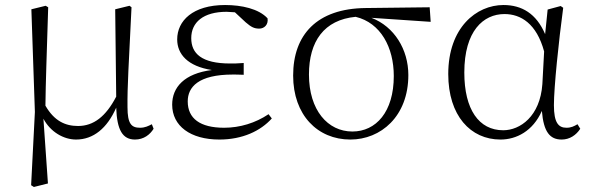

<svg xmlns="http://www.w3.org/2000/svg" viewBox="-20 -542 2356 765"><path d="M283 14C352 14 407 -31 443 -113C446 -23 469 14 518 14C553 14 578 -6 592 -29L585 -47C571 -40 558 -33 538 -33C504 -33 488 -48 488 -115C487 -197 493 -285 504 -513L496 -519L439 -505L443 -157C402 -78 353 -40 291 -40C240 -40 196 -60 161 -121C162 -216 166 -314 172 -513L162 -519L105 -505L119 -96L104 196L115 203L171 189L153 -69C181 -16 234 14 283 14Z M854 14C946 14 1018 -20 1063 -70L1050 -87C998 -52 936 -33 873 -33C777 -33 728 -70 728 -138C728 -195 770 -245 908 -245C918 -245 927 -245 951 -244V-291C927 -289 912 -289 897 -289C783 -289 742 -329 742 -390C742 -453 790 -495 883 -495L916 -493L959 -453C981 -434 993 -428 1013 -428C1033 -428 1050 -444 1046 -469C1011 -507 943 -522 877 -522C748 -522 686 -459 686 -385C686 -326 728 -278 824 -263C714 -249 666 -194 666 -125C666 -40 739 14 854 14Z M1376 14C1497 14 1607 -78 1607 -243C1607 -345 1551 -436 1460 -471L1696 -455L1692 -513L1437 -510C1242 -508 1148 -403 1148 -241C1148 -84 1245 14 1376 14ZM1397 -475C1497 -451 1549 -353 1549 -239C1549 -96 1478 -18 1384 -18C1286 -18 1211 -103 1211 -245C1211 -377 1271 -463 1397 -475Z M1974 14C2037 14 2103 -19 2139 -100C2146 -16 2171 14 2218 14C2250 14 2276 -4 2292 -29L2281 -47C2267 -39 2256 -33 2237 -33C2205 -33 2187 -53 2187 -123C2187 -194 2206 -377 2224 -511L2214 -518L2162 -504L2152 -406C2117 -488 2059 -522 1986 -522C1878 -522 1766 -432 1766 -247C1766 -81 1855 14 1974 14ZM2148 -337 2141 -207C2132 -78 2052 -23 1985 -23C1888 -23 1830 -106 1830 -253C1830 -419 1906 -486 1990 -486C2055 -486 2118 -448 2148 -337Z"/></svg>

Font: Noto Serif CJK SC ExtraLight
Style: Regular
Weight: 200
Designer: Ryoko NISHIZUKA 西塚涼子 (kana & ideographs); Frank Grießhammer (Latin, Greek & Cyrillic); Wenlong ZHANG 张文龙 (bopomofo); San
Foundry: Adobe
Version: Version 2.001;hotconv 1.1.0;makeotfexe 2.6.0